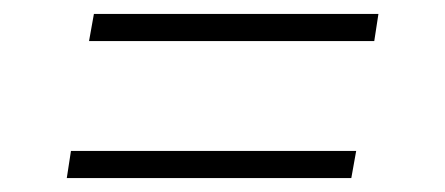

<svg xmlns="http://www.w3.org/2000/svg" viewBox="-20 -478 640 276"><path d="M518 -419H108L115 -458H524ZM76 -222 82 -261H492L485 -222Z"/></svg>

Font: Iosevka Curly XLtExObl
Style: Regular
Weight: 200
Width: 7
Italic angle: -9°
Monospace: yes
Designer: Belleve Invis
Foundry: Belleve Invis
Version: Version 11.0.1; ttfautohint (v1.8.3)